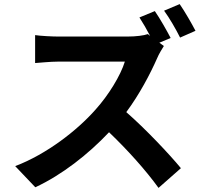

<svg xmlns="http://www.w3.org/2000/svg" viewBox="-20 -849 996 935"><path d="M932 -699C915 -732 880 -793 855 -829L779 -797C805 -762 837 -706 857 -666ZM756 -641 811 -664C794 -697 759 -759 734 -795L659 -764C676 -738 695 -705 711 -674L700 -683C681 -676 642 -671 601 -671H264C235 -671 177 -674 151 -678V-542C171 -543 224 -549 264 -549H588C567 -481 509 -386 445 -315C356 -214 207 -98 54 -40L152 63C283 2 410 -98 511 -205C601 -119 690 -20 752 66L861 -30C805 -98 689 -221 595 -303C659 -389 712 -490 745 -565C753 -585 771 -614 778 -625Z"/></svg>

Font: Kinto Sans
Style: Bold
Weight: 700
Designer: Authors: Ryoko NISHIZUKA  (kana & ideographs); Paul D. Hunt (Latin, Greek & Cyrillic); Wenlong ZHANG  (bopomofo); Sandol
Foundry: Adobe Systems Incorporated, ookami Inc.
Version: Version 0.001